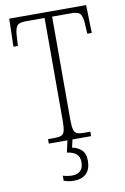

<svg xmlns="http://www.w3.org/2000/svg" viewBox="-101 -772 688 1055"><g transform="rotate(-10 243.0 -244.5)"><path d="M123 0V-25H160Q184 -25 197 -30.5Q210 -36 215 -53.5Q220 -71 220 -108V-684H114Q76 -684 65 -667.5Q54 -651 52 -612L49 -558H24L28 -714H457L461 -558H436L433 -612Q431 -651 420 -667.5Q409 -684 370 -684H262V-109Q262 -72 267 -54Q272 -36 285 -30.5Q298 -25 322 -25H359V0ZM223 225Q195 225 168 215V187Q182 191 195 193Q208 195 219 195Q248 195 265 179.5Q282 164 282 131Q282 101 264 85.5Q246 70 212 66L229 -9H257L245 44Q274 49 296 68.5Q318 88 318 129Q318 177 293 201Q268 225 223 225Z"/></g></svg>

Font: Noto Serif Condensed ExtraLight
Style: Regular
Weight: 200
Width: 3
Designer: Monotype Design Team
Foundry: Monotype Imaging Inc.
Version: Version 2.013; ttfautohint (v1.8.4.7-5d5b)